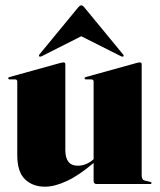

<svg xmlns="http://www.w3.org/2000/svg" viewBox="-20 -693 604 723"><path d="M45 -109V-386Q45 -394 36.5 -394H17Q11 -394 11 -398.5Q11 -401.5 16 -403L205.5 -455.5Q215.5 -458 219 -458Q226 -458 226 -451V-128Q226 -69 273 -69Q304 -69 331 -92L332.5 -93.5V-386Q332.5 -394 324 -394H304.5Q298.5 -394 298.5 -398.5Q298.5 -401.5 303.5 -403L493 -455.5Q502.5 -458 506.5 -458Q513.5 -458 513.5 -451V-32Q513.5 -15.5 525.5 -13L544.5 -8.5Q550.5 -7 550.5 -4Q550.5 0 545.5 0H344.5Q332.5 0 332.5 -11V-79.5Q278 -33 232 -11.5Q186 10 149.5 10Q103 10 74 -18Q45 -46 45 -109ZM136.5 -481Q130.5 -478.5 128 -480.5Q125 -483.5 128.5 -488L275.5 -666.5Q281.5 -673 286 -673Q290.5 -673 296.5 -666.5L443.5 -488Q447.5 -483 444 -480.5Q442 -478.5 436 -481L286 -556.5Z"/></svg>

Font: Fraunces 144pt S000 Black
Style: Regular
Weight: 900
Version: Version 1.000; ttfautohint (v1.8.3)